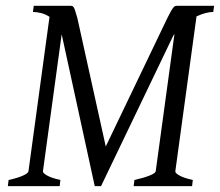

<svg xmlns="http://www.w3.org/2000/svg" viewBox="-20 -635 750 655"><path d="M707.5 -594.2Q683.1 -594.2 650.4 -579.1L578.1 -50.8Q577.1 -44.9 592 -36.4Q606.9 -27.8 637.7 -21L635.3 0H436L438.5 -21Q469.2 -27.8 489.7 -35.9Q510.3 -43.9 511.2 -50.8L575.2 -519.5Q573.2 -516.6 571.5 -513.7Q569.8 -510.7 568.4 -507.8L324.7 0H303.2L190.4 -518.1L126.5 -50.8Q125.5 -44.9 140.4 -36.4Q155.3 -27.8 186 -21L183.6 0H6.8L9.3 -21Q40.5 -27.8 58.3 -35.9Q76.2 -43.9 77.1 -50.8L148.9 -577.6Q134.8 -586.9 119.6 -590.6Q104.5 -594.2 92.3 -594.2L95.2 -615.2H220.7Q225.1 -615.2 227.8 -613.8Q230.5 -612.3 232.7 -607.9Q234.9 -603.5 237.3 -595.5Q239.7 -587.4 243.7 -574.2L340.8 -135.3L551.3 -574.2Q558.6 -588.9 563.2 -596.9Q567.9 -605 571.3 -609.1Q574.7 -613.3 577.6 -614.3Q580.6 -615.2 585 -615.2H710.4Z"/></svg>

Font: Gentium Plus CyrE
Style: Italic
Weight: 400
Italic angle: -8°
Designer: J. Victor Gaultney, Annie Olsen, Iska Routamaa, Becca Hirsbrunner
Foundry: SIL International
Version: Version 5.000